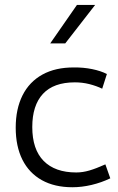

<svg xmlns="http://www.w3.org/2000/svg" viewBox="-20 -768 493 799"><path d="M45.4 -236.8Q45.4 -314.5 73.7 -371.1Q102.1 -427.7 156.7 -457.8Q211.4 -487.8 288.1 -487.3Q326.7 -487.8 363 -480.5Q399.4 -473.1 424.8 -460L405.3 -398.9Q380.9 -410.6 351.8 -418Q322.8 -425.3 291.5 -425.3Q203.1 -425.3 158.7 -377.4Q114.3 -329.6 114.3 -239.3Q114.3 -146.5 161.6 -98.4Q209 -50.3 297.4 -50.3Q324.2 -50.3 352.3 -58.6Q380.4 -66.9 418.5 -84L439 -25.9Q402.3 -8.3 361.3 1.5Q320.3 11.2 281.2 11.2Q207 11.2 154.1 -18.3Q101.1 -47.9 73.2 -103.5Q45.4 -159.2 45.4 -236.8ZM300.3 -747.6H376L251.5 -587.4H189Z"/></svg>

Font: Selawik Semilight
Style: Regular
Weight: 300
Designer: Aaron Bell
Foundry: Microsoft Corporation
Version: Version 1.01